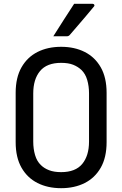

<svg xmlns="http://www.w3.org/2000/svg" viewBox="-20 -965 640 1005"><path d="M300 -720Q370 -720 423.5 -693Q477 -666 507.5 -612.5Q538 -559 538 -479V-221Q538 -141 507.5 -87.5Q477 -34 423.5 -7Q370 20 300 20Q230 20 176.5 -7Q123 -34 92.5 -87.5Q62 -141 62 -221V-479Q62 -559 92.5 -612.5Q123 -666 176.5 -693Q230 -720 300 -720ZM154 -224Q154 -186 163.5 -153.5Q173 -121 194 -101Q211 -84 237 -74Q263 -64 300 -64Q375 -64 410.5 -107Q446 -150 446 -224V-476Q446 -514 436.5 -546.5Q427 -579 406 -599Q388 -616 363 -626Q338 -636 300 -636Q225 -636 189.5 -593Q154 -550 154 -476ZM368 -945H465Q471 -945 473.5 -940Q476 -935 471 -930Q447 -901 430.5 -881.5Q414 -862 395.5 -840.5Q377 -819 346 -783Q340 -775 329 -775H259Q288 -821 313 -860Q338 -899 368 -945Z"/></svg>

Font: Recursive Mn Lnr St
Style: Regular
Weight: 400
Monospace: yes
Version: Version 1.079;hotconv 1.0.112;makeotfexe 2.5.65598; ttfautoh